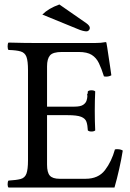

<svg xmlns="http://www.w3.org/2000/svg" viewBox="-20 -837 582 857"><path d="M245 -817 366 -733Q381 -722 381 -712Q381 -706 376.5 -701.5Q372 -697 366 -697Q360 -697 349.5 -699.5Q339 -702 323 -709L169 -772Q183 -786 201.5 -797Q220 -808 245 -817ZM312 -361Q339 -361 351 -369Q363 -377 366.5 -388.5Q370 -400 370 -408Q370 -410 369.5 -412Q369 -414 369 -415Q369 -418 370 -418Q372 -418 372 -429Q377 -434 388 -434Q400 -434 405 -429Q404 -411 403.5 -387.5Q403 -364 403 -343Q403 -318 403.5 -296.5Q404 -275 405 -255Q400 -250 388 -250Q377 -250 372 -255Q371 -278 366 -293Q361 -308 342.5 -315.5Q324 -323 281 -323H190V-102Q190 -67 202.5 -53Q215 -39 246 -39H362Q419 -39 448.5 -77.5Q478 -116 493 -170Q496 -171 499 -171Q502 -171 505 -171Q518 -171 528 -165Q522 -127 512 -82.5Q502 -38 491 0H18Q14 -4 14 -14Q14 -27 18 -31Q53 -33 72 -38Q91 -43 98 -62Q105 -81 105 -122V-523Q105 -565 98 -583.5Q91 -602 72 -607.5Q53 -613 18 -614Q14 -618 14 -630Q14 -643 18 -647Q48 -646 86 -645.5Q124 -645 147 -645H402Q420 -645 429 -646Q438 -647 451 -649Q455 -649 455 -646Q456 -643 458.5 -626Q461 -609 464.5 -586Q468 -563 471.5 -539.5Q475 -516 477 -501Q467 -495 453 -495Q451 -495 448.5 -495.5Q446 -496 444 -496Q433 -531 421.5 -555Q410 -579 389.5 -592Q369 -605 331 -605H256Q216 -605 203 -589.5Q190 -574 190 -541V-361Z"/></svg>

Font: Ponomar
Style: Regular
Weight: 400
Version: Version 1.301; ttfautohint (v1.8.4.7-5d5b)